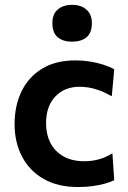

<svg xmlns="http://www.w3.org/2000/svg" viewBox="-20 -759 528 790"><path d="M300.5 10.5Q217 10.5 158.8 -23.2Q100.5 -57 70.2 -115.5Q40 -174 40 -248.5Q40 -323.5 68.5 -382.8Q97 -442 152.8 -476.2Q208.5 -510.5 291 -510.5Q320.5 -510.5 349.5 -506Q378.5 -501.5 404.2 -493.2Q430 -485 450 -474L440 -363Q411.5 -379 387.8 -387.5Q364 -396 344 -399Q324 -402 308 -402Q245 -402 207.2 -361.5Q169.5 -321 169.5 -252Q169.5 -206.5 187.5 -171.2Q205.5 -136 240.8 -115.8Q276 -95.5 328.5 -95.5Q348 -95.5 367.5 -99Q387 -102.5 406 -109.8Q425 -117 442.5 -128.5L450 -17.5Q433 -9.5 410.8 -3.2Q388.5 3 361 6.8Q333.5 10.5 300.5 10.5ZM276 -587.5Q239.5 -587.5 217.5 -605.8Q195.5 -624 195.5 -664Q195.5 -700.5 217.5 -719.8Q239.5 -739 277 -739Q314.5 -739 336.2 -719Q358 -699 358 -664Q358 -624 336.2 -605.8Q314.5 -587.5 276 -587.5Z"/></svg>

Font: Commissioner Thin SemiBold
Style: Regular
Weight: 600
Version: Version 1.000